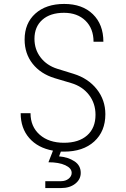

<svg xmlns="http://www.w3.org/2000/svg" viewBox="-20 -760 640 975"><path d="M289 10 280 34Q326 38 358 59Q390 80 390 118Q390 151 362 173Q334 195 290 195H210V160H290Q313 160 328.5 147.5Q344 135 344 118Q344 94 311.5 79Q279 64 226 64L249 5Q172 -9 128.5 -59Q85 -109 85 -185H135Q135 -117 181.5 -76Q228 -35 305 -35Q380 -35 422.5 -72.5Q465 -110 465 -177Q465 -235 432 -278Q399 -321 342 -338L258 -363Q186 -385 145.5 -436.5Q105 -488 105 -559Q105 -642 159.5 -691Q214 -740 306 -740Q398 -740 451.5 -688Q505 -636 505 -548H455Q455 -615 414 -655Q373 -695 305 -695Q235 -695 195 -659.5Q155 -624 155 -563Q155 -509 186 -468.5Q217 -428 270 -411L354 -385Q428 -362 471.5 -307Q515 -252 515 -180Q515 -93 458.5 -41.5Q402 10 305 10Z"/></svg>

Font: JetBrains Mono Extra Light
Style: Regular
Weight: 200
Monospace: yes
Designer: Philipp Nurullin, Konstantin Bulenkov
Foundry: JetBrains
Version: 2.002